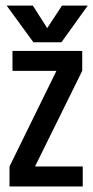

<svg xmlns="http://www.w3.org/2000/svg" viewBox="-20 -671 336 691"><path d="M201.2 -519H100.1L3.9 -650.9H98.1L149.9 -569.8L203.1 -650.9H295.9ZM275.9 -416 106 -71.8H277.8V0H14.2V-71.8L183.1 -416H24.9V-487.8H275.9Z"/></svg>

Font: Teko
Style: Regular
Weight: 400
Designer: Manushi Parikh, Jonny Pinhorn
Foundry: Indian Type Foundry
Version: Version 2.000;PS 1.0;hotconv 1.0.79;makeotf.lib2.5.61930